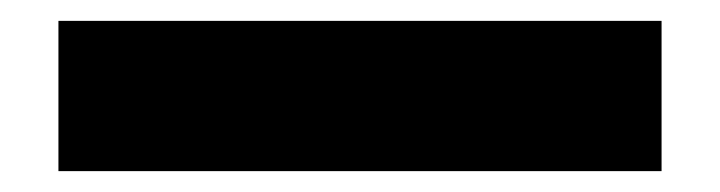

<svg xmlns="http://www.w3.org/2000/svg" viewBox="-20 30 690 184"><path d="M36 194V50H614V194Z"/></svg>

Font: Martian Mono SemiCondensed
Style: Bold
Weight: 700
Width: 4
Designer: Roman Shamin
Foundry: Evil Martians
Version: Version 1.000